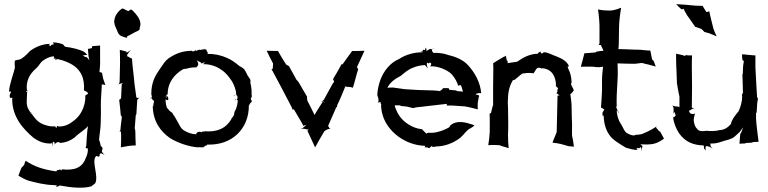

<svg xmlns="http://www.w3.org/2000/svg" viewBox="-20 -692 3662 915"><path d="M23 -255C25 -255 27 -256 28 -256C30 -256 32 -255 33 -254C33 -253 32 -252 32 -252C29 -245 22 -236 29 -226V-225C32 -226 36 -226 38 -226C39 -226 40 -223 39 -221H38C38 -133 91 -77 140 -35C163 -19 186 -8 221 -8C222 -8 224 -10 225 -11C227 -11 230 1 230 4L231 3C231 1 230 -2 230 -5C230 -17 237 -19 239 -13C241 -10 241 -5 241 -3C242 -5 244 -9 246 -10C256 -18 259 -15 267 -11H268C295 -13 316 -22 336 -37C352 -55 383 -71 399 -91C397 -76 395 -59 394 -44L391 4C390 6 390 7 389 8C386 17 399 15 399 16C399 32 396 48 389 60C372 110 331 121 275 115C276 116 272 123 268 118C267 117 266 114 267 113H266C266 122 249 114 249 125C187.5 116.2 145.5 103 102 74C99 80 97 87 95 94L82 108C77 120 72 133 68 145L69 146C86 156 101 164 116 169C150 178 196 190 238 190V191C239 190 246 191 248 191C251 191 251 195 248 198C247 198 246 199 247 199C246 199 246 200 246 200C247 200 249 199 251 198C262 195 264 191 265 192C323 203 379 207 415 196C422 192 428 186 434 181C450 147 419 86 434 56C439 59 432 48 445 53C445 53 447 54 448 54C449 55 455 54 455 50C455 49 455 46 454 44C455 44 456 43 457 42C461 39 458 37 463 39C468 40 474 44 477 46H478C475 43 470 38 467 33C461 22 476 18 464 7L462 5L460 4C461 4 460 2 460 2L455 -18C454 -20 453 -23 452 -25C454 -51 460 -81 460 -109L461 -158C461 -176 460 -196 461 -215L465 -283V-290C467 -290 470 -289 471 -289C474 -289 479 -288 481 -287L482 -288C479 -297 475 -306 472 -316L466 -345C464 -346 456 -349 454 -348C456 -365 458 -390 457 -409V-475H456C443 -474 431 -473 419 -472L418 -463C412 -461 406 -460 399 -459L402 -423C403 -417 405 -411 406 -405C402 -410 397 -415 393 -420C379.4 -420 381.3 -428 371 -427C378 -428 390 -430 396 -431C391 -436 386 -441 381 -445C358 -457 323 -465 292 -469C289 -469 284 -476 280 -481C265 -486 249 -490 232 -490H231C232 -489 232 -488 233 -488C235 -485 235 -483 238 -481H235C231 -480 222 -479 221 -472C219 -473 216 -475 214 -476H212L213 -477C214 -479 217 -481 218 -483H217C180 -482 149 -468 123 -449C106 -430 85 -411 72 -408C65 -407 57 -406 51 -403V-402C49 -393 50 -381 51 -371C47 -345 25 -294 23 -255ZM25 -224C26 -224 27 -225 28 -225H25ZM106 -253C102 -253 109 -264 113 -260V-261C112 -261 110 -262 108 -264C104 -303 118 -337 152 -366C166 -378 170 -391 182 -401C198 -413 216 -422 236 -424C236 -422 238 -418 239 -415C239 -414 240 -414 240 -413C266 -409 293 -401 315 -389C369 -361 384 -314 380 -262L379 -261H381C396 -252 396 -254 396 -253C397 -251 399 -246 400 -244C393 -244 382 -233 386 -233H387C387 -182 362 -138 332 -117C312 -101 292 -89 259 -89C258 -90 254 -92 252 -92L249 -83V-82H248C246 -84 244 -89 243 -90C229 -89 213 -90 200 -95C173 -102 156 -115 138 -140C135 -144 133 -147 130 -151V-148C126 -155 121 -162 117 -169C102 -193 109 -219 109 -251C109 -252 110 -254 111 -255H110C109 -254 107 -253 106 -253ZM125 -158C125 -157 126 -156 127 -156C126 -157 126 -158 125 -159ZM127 -156C129 -155 131 -156 130 -154V-151C129 -153 128 -154 127 -156ZM232 -414C235 -414 237 -413 240 -413C240 -412 241 -412 241 -411ZM241 -411C247 -402 253 -407 253 -407C249 -408 245 -410 241 -411ZM245 200H246ZM274 114C274 115 275 114 275 115V114Z M524 -585 525 -584C525 -578 527 -573 529 -567C541 -544 541 -527 559 -520C567 -517 576 -513 585 -512H586C585 -513 586 -517 586 -519C599 -524 614 -534 624 -539C633 -542 640 -546 645 -551C645 -561 651 -571 649 -582C647 -602 632 -622 612 -642C600 -652 600 -642 591 -639C580 -643 562 -657 559 -649C546 -641 526 -618 525 -594H524ZM545 -289C547 -291 553 -294 557 -294C560 -295 564 -296 567 -297C564 -295 561 -292 560 -289L557 -224C555 -221 550 -216 548 -217V-216C550 -196 554 -169 555 -147L556 -142C557 -141 559 -136 561 -136C559 -116 555 -93 554 -72C553 -70 551 -67 548 -67L549 -66C550 -67 551 -67 553 -66H555C555 -65 555 -64 556 -63L557 -59C558 -36 557 -12 556 10H557C578 6 601 1 627 1C626 -20 625 -44 625 -65L624 -74C624 -75 623 -79 622 -80C623 -100 626 -122 627 -143L629 -146V-147L630 -148V-149L634 -215C635 -219 641 -224 643 -225V-226C640 -225 633 -225 630 -227L621 -292C618 -333 611 -374 609 -413C602 -414 595 -421 586 -424V-428C586 -428 587 -432 586 -432C588 -432 591 -438 592 -439V-440C596 -444 600 -451 604 -453L603 -454C599 -448 589 -446 584 -440C584 -442 584 -445 583 -446C572 -449 562 -452 552 -454H551C552 -432 552 -408 552 -386L550 -301C549 -297 547 -291 545 -289Z M692 -222C692 -222 692 -223 693 -223H692ZM693 -223C694 -224 696 -224 697 -224C698 -225 700 -226 702 -226V-225C701 -224 699 -223 697 -223ZM701 -244C702 -237 704 -233 704 -229H703C703 -229 702 -228 702 -226H703L702 -225C702 -223 705 -219 710 -214C711 -214 713 -213 713 -213C712 -213 712 -210 714 -210C714 -209 714 -209 715 -209L714 -208C708 -188 712 -181 710 -185C710 -186 709 -188 708 -189C708 -116 744 -66 790 -34C827 -11 880 7 921 10C928 9 938 10 938 10C938 10 944 10 947 9H949C954 6 958 3 962 1C964 0 966 2 966 1C967 0 967 -2 967 -3C1087 2 1167 -80 1166 -190C1166 -190 1166 -189 1167 -190C1177 -213 1186 -200 1175 -221C1174 -223 1180 -227 1180 -233V-239H1179C1180 -259 1178 -279 1173 -298C1176 -310 1173 -314 1160 -332C1155 -343 1150 -353 1144 -362C1137 -369 1128 -373 1120 -378C1104 -391 1086 -406 1062 -416C1033 -429 1001 -436 969 -435C970 -436 970 -440 970 -442C970 -444 967 -443 964 -453V-454H963C960.9 -456.1 956.9 -458.1 955 -460V-459C956 -458 957 -457 958 -457C952 -458 940 -455 934 -454H933C933 -455 932 -455 931 -455C930 -457 922 -451 917 -451C917 -451 916 -451 916 -452L915 -451C916 -451 916 -450 917 -449C917 -448 914 -448 912 -451V-456C912 -455 912 -454 911 -453C911 -454 910 -454 910 -455V-452C906 -447 898 -446 896 -448C896 -449 895 -450 895 -450C847 -450 812 -434 782 -413C766 -401 757 -385 743 -365C720 -332 701 -300 701 -244ZM708 -214H710C709 -214 708 -215 708 -215ZM769 -218C771 -217 776 -216 778 -215C784 -214 784 -229 776 -234C774 -235 773 -236 772 -237C773 -239 775 -241 779 -243C779 -300 813 -339 851 -361C850 -362 858 -364 871 -365C885 -370 900 -371 915 -371H916C919 -376 927 -379 924 -392C922 -396 920 -402 917 -406C919 -403 924 -401 928 -399C938 -396 941 -389 941 -389C941 -389 945 -391 946 -392C962 -400 955 -391 948 -387V-386C979 -387 1010 -377 1034 -360C1059 -344 1071 -325 1086 -304C1097 -284 1105 -263 1106 -241L1105 -240L1106 -239C1113 -236 1115 -222 1107 -217C1110 -216 1113 -216 1113 -215C1113 -200 1109 -185 1104 -171C1095 -159 1097 -150 1095 -144C1092 -138 1088 -132 1083 -127V-125C1058 -81 1014 -60 950 -67C950 -67 954 -65 957 -64C955 -64 951 -64 949 -65C947.6 -65 940 -65.3 940 -61C934 -67 915 -64 915 -52C893 -53 873 -60 856 -71C838 -83 837 -96 812 -137C808 -142 804 -148 801 -154C796 -160 786 -162 782 -172C780 -174 778 -176 776 -177C771 -190 769 -204 769 -218ZM771 -236C772 -234 773 -232 773 -230L774 -228V-226H773C771 -227 769 -232 771 -236ZM924 23C928 21 932 18 938 15C932 18 927 21 924 23ZM938 15C942 13 945 11 949 9C951 9 953 8 956 7ZM961 -458 963 -456C963 -457 962 -458 962 -459ZM963 -456 965 -454C966 -453 966 -453 964 -454C964 -455 963 -455 963 -456ZM1097 -211C1098 -211 1098 -212 1099 -213C1098 -212 1097 -212 1097 -211ZM1097 -237C1098 -237 1102 -239 1105 -240C1104 -240 1102 -239 1100 -239C1092 -239 1093 -235 1097 -237ZM1099 -213C1100 -214 1101 -216 1101 -218C1101 -218 1103.4 -217.7 1106 -217C1105 -216 1101 -215 1099 -213Z M1251 -450C1261 -429 1270 -410 1281 -390C1281 -388 1282 -385 1281 -382L1280 -368V-365C1279 -365 1278 -364 1277 -363C1276 -363 1274 -362 1273 -362C1274 -361 1276 -360 1276 -359C1308 -300 1340 -239 1371 -179C1372 -178 1373 -172 1372 -171C1373 -172 1378 -171 1380 -170H1381C1395 -145 1413 -118 1426 -92H1427C1427 -93 1431 -95 1433 -95C1435 -96 1438 -96 1440 -97C1433.8 -90.8 1422.9 -80.6 1415 -78V-77C1428.6 -82.4 1439.5 -74 1452 -74C1449 -73 1447 -71 1445 -69L1481 9L1482 10C1496 -16 1511 -42 1526 -67L1536 -73C1540 -76 1550 -79 1554 -77V-78C1551 -79 1545 -88 1544 -93L1581 -177C1581 -178 1581 -179 1580 -180C1581 -180 1582 -180 1583 -181C1584 -181 1586 -182 1586 -181L1587 -182C1586 -182 1586 -184 1586 -185L1588 -193C1602 -221 1615 -254 1626 -281C1628 -279 1636 -277 1641 -278C1648 -278 1657 -276 1661 -274L1662 -275C1671 -302 1677 -332 1687 -362L1681 -372C1693 -398 1705 -425 1717 -450H1716C1696 -449 1679 -449 1659 -449H1658L1612 -385C1611 -384 1608 -385 1607 -386H1606C1607 -385 1606 -382 1605 -381C1593 -359 1580 -336 1567 -315V-314C1568 -314 1569 -311 1570 -310V-308C1570 -306 1572 -302 1573 -301C1572 -301 1568 -297 1567 -296L1524 -218C1522 -214 1516 -210 1512 -209V-208C1516.1 -209 1525.1 -207.9 1529 -204C1525 -205 1520 -206 1518 -207C1505 -186 1491 -166 1479 -144C1468 -166 1457 -190 1445 -212L1444 -216V-218L1443 -225C1443 -226 1443 -231 1444 -231L1443 -232C1431 -253 1416 -277 1404 -299L1397 -308C1396 -308 1396 -309 1396 -309L1395 -310H1394C1383 -332 1369 -354 1357 -377L1355 -378L1344 -384C1330 -406 1316 -428 1304 -450V-449C1285 -449 1270 -450 1251 -450Z M1777 -238C1778 -236 1781 -232 1781 -230C1784 -222 1786 -210 1781 -203C1780 -202 1779 -202 1778 -201H1779C1780 -201 1781 -203 1782 -203C1797 -209 1799 -202 1791 -202V-201C1792 -201 1794 -201 1794 -200C1800 -192 1797 -190 1797 -192C1797 -193 1797 -195 1796 -196C1796 -180 1798 -164 1802 -149C1823 -67 1910 1 2007 3C2006 4 2005 6 2004 8L2002 10L2003 11C2004 10 2004 9 2004 8C2007 11 2012 11 2016 10C2023 14 2025 18 2034 6C2034 5 2034 4 2035 3C2035 4 2036 4 2036 5C2039 9 2056 8 2056 7V6C2100 6 2140 -10 2173 -35C2194 -53 2204 -73 2221 -80C2228 -84 2235 -88 2241 -94C2240 -95 2234 -98 2226 -100C2202 -108 2155 -122 2125 -93C2124 -92 2122 -88 2123 -87C2111 -79 2095 -72 2079 -67C2063 -62 2048 -58 2026 -59L2025 -60C2024 -59 2016 -59 2015 -57C2015 -56 2014 -56 2014 -55C2009 -56 2003 -65 1992 -75V-76C1979.4 -77.1 1967.7 -80.1 1957 -84C1917 -99 1883 -129 1868 -169C1865 -175 1862 -183 1861 -190H1887L1890 -187L1919 -184C1929 -182 1940 -179 1948 -177H1949C1957 -179 1969 -182 1979 -182L2082 -194C2091 -195 2101 -196 2110 -197C2109 -196 2109 -194 2109 -193C2110 -192 2109 -190 2109 -190V-189H2137L2195 -185C2216 -182 2239 -175 2256 -171H2257C2256 -185 2255 -216 2264 -225L2263 -226C2263 -223 2260 -221 2258 -219C2260 -227 2268 -236 2259 -239C2256 -240 2250 -241 2246 -242C2248 -243 2249 -243 2250 -246C2251 -247 2253 -245 2257 -247C2262 -249 2269 -249 2273 -248V-249C2269 -298 2244 -345 2210 -382C2183 -410 2149 -422 2116 -430C2094 -438 2070 -441 2045 -440C2045 -441 2044 -442 2043 -443C2039 -447 2038 -454 2038 -457C2035 -456 2036 -462 2026 -457C2022 -455 2015 -451 2012 -447C2013 -451 2013 -457 2011 -461C2009 -468 2011 -466 2006 -457C2005 -455 2005 -453 2006 -452C2005 -453 2000 -455 1999 -455C1997 -456 1994 -451 1993 -447L1994 -446C1994 -445 1994 -444 1995 -443C1954 -443 1914 -432 1882 -411C1839 -393 1809 -354 1793 -312C1785 -290 1779 -264 1778 -240L1779 -239V-236ZM1826 -274C1838 -298 1861 -316 1889 -330C1904 -341 1920 -359 1950 -370C1966 -377 1986 -381 2005 -382C2009.8 -377.2 2014.7 -371.6 2017 -367L2018 -368C2016 -372 2014 -381 2014 -387C2014 -396 2020 -394 2023 -388C2024 -398 2042 -393 2032 -379C2032 -378 2030 -377 2030 -377V-376C2049 -377 2067 -373 2084 -367C2101 -360 2121 -352 2135 -335C2148 -321 2158 -301 2164 -283H2165C2165 -284 2169 -286 2171 -286H2177V-285C2181 -275 2184 -265 2186 -255C2176 -256 2167 -258 2157 -258L2154 -261L2122 -264C2120 -266 2118 -270 2118 -272H2091C2091 -268 2086 -265 2083 -263C2082 -263 2077 -259 2077 -258C2068 -259 2054 -261 2044 -261L1978 -263H1975L1909 -267C1891 -270 1868 -273 1852 -275ZM1992 -443C1984 -450 1990 -449 1993 -447C1992 -445 1992 -443 1992 -443ZM2038 -457C2038 -458 2039 -459 2039 -459H2045C2043 -458 2040 -458 2038 -457ZM2045 -459H2050V-460C2049 -460 2047 -460 2045 -459Z M2307 -1 2308 0C2324 -2 2345 -1 2361 0L2373 5C2383 7 2395 11 2403 14H2404C2402 -6 2401 -29 2401 -50L2402 -81V-109L2401 -182L2400 -193C2400 -194 2401 -196 2401 -196L2400 -197C2400 -205 2400 -214 2401 -222C2401 -258 2411 -289 2425 -311V-310C2427 -310 2431 -311 2433 -312C2454 -328 2469 -346 2477 -342C2490 -345 2504 -345 2522 -343L2523 -342C2524 -345 2527 -349 2529 -352C2535 -361 2539 -377 2563 -365C2564 -365 2563 -366 2562 -367C2607 -364 2628 -333 2630 -285H2629V-284C2628 -284 2628 -285 2628 -284C2631.2 -279.1 2634.9 -274.6 2640 -272C2639 -271 2638 -268 2637 -266L2636 -255C2635 -253 2633 -248 2632 -248V-247C2637 -247 2642 -239 2647 -237C2644 -237 2640 -237 2637 -236L2633 -63C2627 -45 2618 -28 2613 -12C2624 -11 2639 -9 2652 -6L2691 5C2699 5 2707 6 2714 7H2715C2714 -3 2712 -12 2711 -22C2710 -31 2706 -42 2706 -50V-75C2707 -92 2706 -114 2705 -131L2704 -185C2704 -204 2700 -227 2698 -244C2700 -244 2705 -249 2707 -251L2713 -260C2713 -261 2715 -262 2716 -262V-263C2715 -263 2713 -264 2713 -265C2712 -266 2712 -268 2711 -269V-272C2711 -272 2710 -274 2709 -274C2698 -293 2701 -298 2703 -296C2704 -295 2703 -295 2704 -295C2704 -314 2701 -333 2695 -349C2687 -366 2686 -370 2685 -376H2692C2682 -400 2659 -412 2635 -422C2611 -430 2592 -443 2571 -443L2568 -440C2561 -433 2554 -442 2557 -446C2557 -447 2558 -447 2558 -447C2557 -447 2557 -447 2556 -446C2544 -442 2542 -437 2545 -436C2502 -436 2467 -414 2445 -398C2430 -395 2413 -394 2399 -391C2400 -394 2400 -398 2398 -403L2395 -404C2394 -411 2392 -419 2391 -426C2385 -422 2378 -421 2372 -416C2358 -408 2344 -400 2331 -391H2330C2331 -382 2331 -371 2331 -362L2330 -280V-187H2329V-189H2328V-187L2320 -154C2319 -153 2314 -150 2313 -150C2314 -141 2314 -127 2314 -117V-64C2313 -43 2310 -19 2307 -1ZM2391 -426V-428L2392 -427ZM2571 -443C2571 -443 2572 -444 2573 -444V-445ZM2623 -289 2626 -286C2625 -287 2624 -288 2624 -289ZM2626 -286 2628 -284V-283C2628 -283 2627 -284 2626 -286Z M2748 -374C2767 -374 2790 -375 2810 -374L2820 -372C2831 -371 2844 -372 2854 -374C2852 -356 2849 -333 2849 -312V-261C2848 -234 2846 -204 2844 -179L2845 -178C2848 -181 2856 -171 2860 -170C2859 -169 2858 -168 2858 -167C2858 -166 2857 -165 2857 -164C2857 -163 2850 -159 2851 -150C2852 -149 2852 -143 2852 -142C2852 -133 2855 -140 2857 -143C2857 -104 2868 -69 2887 -45C2902 -25 2922 -13 2963 12C2979 17 2998 22 3018 23L3019 22C3018 21 3016 21 3015 20C3013 18 3013 14 3016 14H3025C3033 12 3034 7 3035 10C3036 16 3036 23 3035 27H3036C3036 23 3038 16 3040 11C3044 1 3040 3 3038 1C3036 0 3033 -3 3031 -4C3055 -3 3076 -3 3092 -6C3113 -10 3128 -20 3144 -31V-32L3126 -65L3121 -67C3116 -74 3111 -79 3106 -84C3107 -85 3109 -88 3110 -90C3095 -81 3083 -71 3039 -53C3030 -51 3020 -50 3006 -49L3004 -47V-46C2987 -47 2974 -53 2963 -61C2953 -71 2951 -83 2932 -113C2925 -128 2920 -145 2919 -164C2920 -164 2922 -163 2924 -162L2915 -186C2914 -187 2914 -187 2914 -188C2916 -186 2918 -184 2918 -182H2919C2919 -200 2918 -218 2919 -236L2924 -332C2924 -351 2924 -372 2923 -390C2949 -389 2979 -388 3006 -388C3016 -389 3031 -391 3039 -392C3046 -391 3059 -386 3068 -385L3105 -375L3095 -402L3088 -408L3083 -431C3083 -437 3080 -445 3079 -451C3063 -451 3046 -454 3029 -455C2996 -455 2961 -458 2927 -458C2928 -466 2929 -477 2929 -486L2930 -554C2930 -588 2935 -625 2940 -654L2939 -655C2928 -650 2909 -644 2894 -642H2893C2873 -641 2847 -643 2830 -647V-646C2834 -618 2838 -581 2837 -550V-487C2837 -485 2835 -479 2833 -478V-477C2835 -478 2841 -478 2844 -477V-476C2848 -467 2853 -458 2856 -450C2846 -450 2834 -448 2823 -446L2817 -442L2765 -438C2760 -416 2753 -394 2748 -374ZM2924 -161V-162C2927 -160 2930 -158 2928 -156C2927 -156 2926 -156 2926 -155C2925 -157 2924 -160 2924 -161ZM2925 -153H2926V-155C2926 -154 2925 -153 2925 -153ZM3025 14H3030C3026 15 3022 15 3025 14ZM3079 -451V-452L3080 -451Z M3184 -189C3187 -187 3190 -179 3190 -174V-148C3191 -151 3193 -156 3194 -160C3196 -151 3202 -143 3199 -140C3197 -137 3191 -133 3188 -133V-132C3191 -104 3202 -79 3216 -57C3246 -15 3285 0 3333 1C3333 2 3334 4 3334 5C3334 5 3335 5 3335 6L3334 5C3334 6 3335 7 3335 8C3335 11 3334 16 3337 18C3340 20 3342 24 3343 27C3343 24 3342 17 3342 12C3343 2 3346 3 3362 8C3367 10 3372 13 3374 16L3375 15C3372 13 3368 8 3366 3C3365 -1 3367 -2 3366 -3C3366 -5 3365 -7 3364 -8C3385 -7 3404 -11 3422 -18C3446 -25 3467 -29 3481 -41C3490 -49 3499 -57 3506 -64L3521 -85C3519 -76 3514 -66 3511 -57L3508 -56C3507 -40 3505 -24 3504 -8L3505 -7C3512 -8 3520 -8 3528 -8L3538 -11H3540C3547 -11 3555 -12 3561 -12C3569 -16 3583 -16 3594 -16L3595 -17C3591 -51 3585 -91 3583 -127V-153C3584 -153 3586 -156 3586 -158L3588 -191C3588 -201 3591 -214 3592 -223V-224C3591 -224 3588 -228 3588 -229L3584 -294V-297L3580 -370V-428C3566 -428 3551 -431 3537 -431V-432C3530 -432 3524 -433 3517 -433H3516C3516 -424 3517 -416 3518 -407L3519 -406C3520 -404 3524 -401 3525 -401C3524 -392 3521 -380 3521 -370L3520 -341C3519 -340 3518 -338 3518 -338V-337C3518 -328 3519 -317 3519 -309L3520 -274C3520 -265 3520 -255 3521 -247H3518C3516 -246 3516 -237 3516 -234L3517 -233C3517 -207 3509 -182 3500 -162C3486 -146 3467 -121 3464 -104C3464 -103 3463 -105 3463 -105H3462C3463 -104 3464 -103 3465 -103C3455 -92 3438 -72 3408 -72C3390 -66 3364 -67 3343 -69V-68C3327 -66 3310 -66 3303 -77C3293 -86 3288 -100 3286 -118C3286 -129 3289 -140 3292 -150V-151C3289 -149 3283 -148 3279 -149C3269 -149 3265 -157 3264 -162C3264 -163 3263 -163 3263 -164C3264 -165 3267 -166 3268 -166L3283 -175C3285 -176 3289 -176 3291 -177C3289 -177 3285 -177 3283 -178H3277C3277 -212 3278 -247 3278 -282L3277 -375C3277 -392 3277 -411 3278 -427L3277 -428H3255C3255 -429 3254 -430 3254 -431H3253C3253 -431 3252 -429 3251 -429L3241 -426C3240 -425 3238 -425 3237 -424C3238 -425 3238 -427 3239 -428C3227 -430 3215 -434 3202 -436V-411C3202 -392 3203 -372 3204 -352L3206 -296C3209 -274 3214 -250 3218 -231V-181C3215 -184 3206 -185 3200 -185C3195 -185 3187 -187 3184 -190ZM3203 -671C3210 -663 3219 -656 3227 -648H3229C3231 -648 3236 -649 3237 -650V-651C3242 -641 3249 -628 3255 -618L3256 -617C3268 -601 3281 -581 3293 -564H3294C3302 -561 3314 -557 3323 -554L3336 -541V-540C3345 -538 3356 -534 3365 -532V-531C3375 -528 3385 -523 3394 -519L3395 -520C3389 -531 3384 -544 3380 -555L3369 -599C3365 -612 3363 -627 3360 -639C3358 -637 3353 -635 3349 -635H3346C3341 -645 3333 -654 3329 -664C3318 -664 3306 -665 3295 -665L3240 -670C3228 -670 3215 -672 3203 -672Z"/></svg>

Font: Charger Mayhem
Style: Regular
Weight: 400
Designer: Jasper
Foundry: Cannot Into Space Fonts
Version: Version 0.98